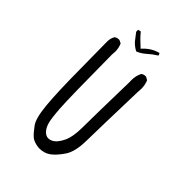

<svg xmlns="http://www.w3.org/2000/svg" viewBox="-226 -874 952 952"><g transform="rotate(45 250.0 -398.0)"><path d="M98.1 -628.9Q98.1 -627.4 98.1 -626Q99.1 -598.6 100.1 -437.7Q101.1 -276.9 108.9 -193.1Q116.7 -109.4 137.7 -80.1Q159.7 -49.8 177 -34.4Q194.3 -19 232.9 -15.1Q269 -15.1 293.9 -33.2Q319.8 -52.2 346.2 -91.3Q372.6 -130.4 373.5 -208.5Q374.5 -286.1 382.3 -558.1Q383.8 -570.3 383.8 -581.5Q383.8 -609.4 374 -632.3L358.4 -641.1Q356.4 -641.6 355 -641.6Q340.3 -641.6 331.1 -633.3Q318.4 -607.9 318.4 -578.1Q318.4 -571.3 318.8 -564V-563.5Q313 -307.6 313 -242.2Q313 -175.3 294.9 -137.2Q275.9 -98.1 251.5 -86.9Q240.7 -82 231 -82Q215.3 -82 201.7 -95.7Q188 -109.4 180.2 -133.5Q172.4 -157.7 167.5 -227.5Q162.6 -297.4 160.6 -598.6V-599.1Q162.1 -610.4 162.1 -620.6Q162.1 -646 152.3 -668.5L136.7 -676.3Q134.8 -676.8 130.6 -676.8Q126.5 -676.8 120.4 -675Q114.3 -673.3 108.9 -668.9Q98.1 -650.9 98.1 -628.9ZM326.7 -760.7Q326.7 -766.6 321.3 -771.5Q277.8 -759.8 245.6 -725.6L240.7 -720.2Q222.2 -736.8 208 -751Q193.8 -765.1 180.7 -781.2L166.5 -778.3L165.5 -776.9V-764.2L195.3 -725.6Q212.4 -706.5 234.9 -695.3Q259.3 -704.6 280.5 -723.9Q301.8 -743.2 326.7 -758.3Q326.7 -759.3 326.7 -760.7Z"/></g></svg>

Font: Bakudai
Style: ExtraLight
Weight: 200
Version: Version 1.48